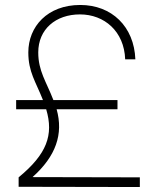

<svg xmlns="http://www.w3.org/2000/svg" viewBox="-20 -752 615 773"><path d="M55 -38V0L543 1V-38L111 -39C205 -123 236 -212 208 -312H453V-349H195C166 -424 134 -466 134 -541C134 -634 204 -694 302 -694C400 -694 480 -626 484 -513H525C520 -645 430 -732 303 -732C171 -732 94 -645 94 -541C94 -462 124 -423 153 -349H45V-312H166C197 -208 168 -131 55 -38Z"/></svg>

Font: Aspekta 150
Style: Regular
Weight: 150
Designer: Ivo Dolenc
Version: Version 2.000